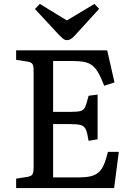

<svg xmlns="http://www.w3.org/2000/svg" viewBox="-20 -956 677 976"><path d="M62 0V-47.9L120.1 -57.1Q139.2 -60.1 145 -70.1Q150.9 -80.1 150.9 -107.9V-596.2Q150.9 -622.1 144.5 -631.1Q138.2 -640.1 118.2 -643.1L62 -651.9V-700.2H524.9L562 -537.1L509.8 -520Q494.6 -560.1 480.7 -584.5Q466.8 -608.9 450 -622.6Q433.1 -636.2 408 -641.1Q382.8 -646 347.2 -646H250V-387.2H336.9Q373 -387.2 389.4 -391.6Q405.8 -396 413.3 -413.1Q420.9 -430.2 430.2 -469.2L476.1 -475.1V-248L430.2 -240.2Q424.3 -279.3 416.7 -297.1Q409.2 -314.9 391.1 -320.1Q373 -325.2 336.9 -325.2H250V-54.2H378.9Q415 -54.2 439 -59.6Q462.9 -64.9 479.5 -78.4Q496.1 -91.8 507.6 -117.9Q519 -144 528.8 -184.1H584L560.1 0ZM319.8 -752Q310.1 -752 301.5 -758.5Q293 -765.1 278.8 -779.8L157.7 -910.2L182.6 -936L319.8 -852.1L460 -936L483.9 -911.1L358.9 -773.9Q350.1 -764.2 340.6 -758.1Q331.1 -752 319.8 -752Z"/></svg>

Font: Literata
Style: Regular
Weight: 400
Designer: Latin by Veronika Burian and Jose Scaglione. Greek by Irene Vlachou. Cyrillic by Vera Evstafieva.
Foundry: TypeTogether
Version: Version 3.002